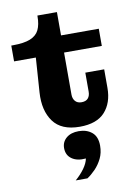

<svg xmlns="http://www.w3.org/2000/svg" viewBox="-104 -730 790 1112"><g transform="rotate(-10 291.5 -174.5)"><path d="M327 13Q219 13 171.5 -52Q124 -117 131 -223L145 -426H17V-519H27Q92 -519 129 -534Q166 -549 181 -580Q196 -611 196 -659V-664H311V-179Q311 -155 324 -140Q337 -125 361 -125Q387 -125 399.5 -139.5Q412 -154 412 -179V-290H523V-181Q523 -93 475 -40Q427 13 327 13ZM311 -426V-527H533V-426ZM249 315Q281 287 302.5 257Q324 227 329 200Q278 205 246.5 183Q215 161 215 119Q215 83 242 60Q269 37 315 37Q362 37 392.5 62.5Q423 88 423 141Q423 183 406.5 216.5Q390 250 365.5 275Q341 300 318 315Z"/></g></svg>

Font: Montagu Slab 24pt
Style: Bold
Weight: 700
Designer: Florian Karsten
Foundry: Florian Karsten
Version: Version 1.000